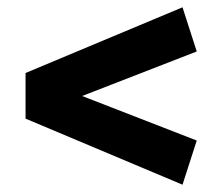

<svg xmlns="http://www.w3.org/2000/svg" viewBox="-20 -551 600 526"><path d="M480 -45 50 -226V-351L480 -531L519 -410L205 -288L519 -166Z"/></svg>

Font: Ubuntu Sans Mono
Style: Bold
Weight: 700
Monospace: yes
Designer: Dalton Maag Ltd
Foundry: Dalton Maag Ltd
Version: Version 1.006